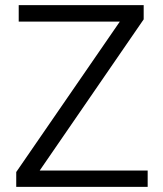

<svg xmlns="http://www.w3.org/2000/svg" viewBox="-20 -731 639 751"><path d="M557.6 -64V0H43.5V-58.1L448.7 -646.5H53.2V-710.9H542V-655.3L135.3 -64Z"/></svg>

Font: Vazirmatn UI FD Light
Style: Regular
Weight: 300
Designer: Saber Rastikerdar
Foundry: Saber Rastikerdar
Version: Version 33.003